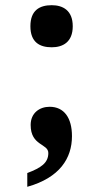

<svg xmlns="http://www.w3.org/2000/svg" viewBox="-20 -565 364 739"><path d="M179 -383C222 -383 260 -403 260 -464C260 -525 222 -545 179 -545C132 -545 97 -525 97 -464C97 -403 132 -383 179 -383ZM85 154C210 119 257 44 257 -41C257 -111 227 -154 171 -154C132 -154 98 -130 98 -84C98 -3 166 -13 166 24C166 62 138 81 85 101Z"/></svg>

Font: Noto Serif Bengali SemiCondensed Black
Style: Regular
Weight: 900
Width: 4
Designer: Juan Bruce, Universal Thirst, Indian Type Foundry and the Monotype Design Team.
Foundry: Monotype Imaging Inc.
Version: Version 2.003